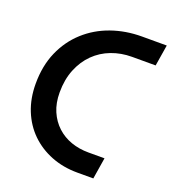

<svg xmlns="http://www.w3.org/2000/svg" viewBox="-129 -798 804 896"><g transform="rotate(20 273.0 -350.0)"><path d="M357 0Q286 0 226.5 -23.5Q167 -47 123.5 -89.5Q80 -132 56 -191.5Q32 -251 32 -324Q32 -413 62.5 -482.5Q93 -552 147 -601Q201 -650 272 -675Q343 -700 423 -700H546L529 -595H412Q358 -595 310.5 -577Q263 -559 227.5 -524Q192 -489 171.5 -438.5Q151 -388 151 -324Q151 -271 168.5 -230.5Q186 -190 216.5 -162Q247 -134 287 -120Q327 -106 373 -106H453L436 0Z"/></g></svg>

Font: MuseoModerno Medium
Style: Italic
Weight: 500
Italic angle: -9°
Designer: Pablo Cosgaya, Héctor Gatti, Marcela Romero, and the Authors of The MuseoModerno Project.
Foundry: Omnibus-Type Team
Version: Version 1.003